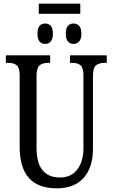

<svg xmlns="http://www.w3.org/2000/svg" viewBox="-20 -1015 613 1045"><path d="M87 -216V-605Q87 -646 71 -659.5Q55 -673 23 -673H12V-714H253V-673H243Q211 -673 195 -659Q179 -645 179 -601V-210Q179 -49 307 -49Q368 -49 401 -93Q434 -137 434 -208V-605Q434 -646 418.5 -659.5Q403 -673 371 -673H361V-714H561V-673H550Q518 -673 502 -659Q486 -645 486 -601V-206Q486 -104 435.5 -47Q385 10 288 10Q87 10 87 -216ZM191 -995H417V-940H191ZM184 -832Q184 -887 226 -887Q245 -887 256.5 -874Q268 -861 268 -832Q268 -803 256.5 -789.5Q245 -776 226 -776Q184 -776 184 -832ZM338 -832Q338 -861 349.5 -874Q361 -887 380 -887Q399 -887 411 -874Q423 -861 423 -832Q423 -803 411 -789.5Q399 -776 380 -776Q361 -776 349.5 -789.5Q338 -803 338 -832Z"/></svg>

Font: Noto Serif Cond
Style: Regular
Weight: 400
Width: 3
Designer: Monotype Design Team
Foundry: Monotype Imaging Inc.
Version: Version 1.001